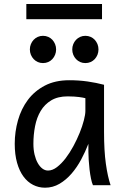

<svg xmlns="http://www.w3.org/2000/svg" viewBox="-20 -896 602 929"><path d="M393.1 -420.9Q387.2 -422.4 379.9 -423.8Q372.6 -425.3 362.5 -426.5Q352.5 -427.7 339.1 -428.7Q325.7 -429.7 307.6 -429.7Q259.8 -429.7 227.8 -410.4Q195.8 -391.1 176.8 -359.1Q157.7 -327.1 149.7 -285.6Q141.6 -244.1 141.6 -200.2Q141.6 -171.9 147.2 -148.2Q152.8 -124.5 162.6 -107.2Q172.4 -89.8 185.1 -80.3Q197.8 -70.8 212.4 -70.8Q233.9 -70.8 255.6 -87.4Q277.3 -104 297.4 -130.1Q317.4 -156.2 335 -188.7Q352.5 -221.2 365.5 -253.2Q378.4 -285.2 385.7 -313.5Q393.1 -341.8 393.1 -358.9ZM429.7 0Q424.3 -11.7 420.2 -32.2Q416 -52.7 413.3 -75.9Q410.6 -99.1 409.2 -122.1Q407.7 -145 407.7 -161.1V-200.2Q393.1 -162.1 372.8 -124.3Q352.5 -86.4 326.4 -56.2Q300.3 -25.9 268.1 -6.8Q235.8 12.2 197.8 12.2Q167 12.2 140.1 -1.5Q113.3 -15.1 93.5 -42Q73.7 -68.8 62.5 -108.6Q51.3 -148.4 51.3 -200.2Q51.3 -258.3 66.9 -313.7Q82.5 -369.1 114.7 -412.4Q147 -455.6 196.8 -481.7Q246.6 -507.8 314.9 -507.8Q362.3 -507.8 404.3 -501.7Q446.3 -495.6 483.4 -485.8V-258.8Q483.4 -166.5 492.2 -103.8Q501 -41 515.1 0ZM124.5 -656.7Q124.5 -670.4 129.4 -682.4Q134.3 -694.3 142.8 -703.4Q151.4 -712.4 162.8 -717.5Q174.3 -722.7 188 -722.7Q201.7 -722.7 213.4 -717.5Q225.1 -712.4 233.4 -703.4Q241.7 -694.3 246.6 -682.4Q251.5 -670.4 251.5 -656.7Q251.5 -643.1 246.6 -631.1Q241.7 -619.1 233.4 -610.1Q225.1 -601.1 213.4 -595.9Q201.7 -590.8 188 -590.8Q174.3 -590.8 162.8 -595.9Q151.4 -601.1 142.8 -610.1Q134.3 -619.1 129.4 -631.1Q124.5 -643.1 124.5 -656.7ZM329.6 -656.7Q329.6 -670.4 334.5 -682.4Q339.4 -694.3 347.9 -703.4Q356.4 -712.4 367.9 -717.5Q379.4 -722.7 393.1 -722.7Q406.7 -722.7 418.5 -717.5Q430.2 -712.4 438.5 -703.4Q446.8 -694.3 451.7 -682.4Q456.5 -670.4 456.5 -656.7Q456.5 -643.1 451.7 -631.1Q446.8 -619.1 438.5 -610.1Q430.2 -601.1 418.5 -595.9Q406.7 -590.8 393.1 -590.8Q379.4 -590.8 367.9 -595.9Q356.4 -601.1 347.9 -610.1Q339.4 -619.1 334.5 -631.1Q329.6 -643.1 329.6 -656.7ZM107.4 -876.5H473.6V-803.2H107.4Z"/></svg>

Font: Andika Compact
Style: Regular
Weight: 400
Designer: Victor Gaultney, Annie Olsen, Julie Remington, Don Collingsworth, Eric Hays, Becca Hirsbrunner
Foundry: SIL International
Version: Version 5.000 ; LnSpcTght